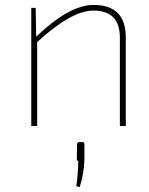

<svg xmlns="http://www.w3.org/2000/svg" viewBox="-20 -512 607 780"><path d="M127 -363Q262 -492 360 -492Q491 -492 491 -360V0H467V-359Q467 -469 359 -469Q270 -469 131 -341V0H107V-480H125ZM315 65Q323 65 323 75V135Q322 187 304 248L290 244Q297 198 298 142Q292 142 292 133L293 75Q293 65 304 65Z"/></svg>

Font: Taylor Sans Thin
Style: Regular
Weight: 100
Italic angle: -8°
Designer: Natanael Gama
Version: Version 1.001 September 8, 2015